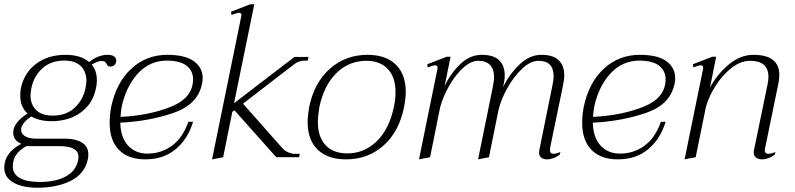

<svg xmlns="http://www.w3.org/2000/svg" viewBox="-35 -737 3727 900"><path d="M510 -454Q510 -441 502.5 -433Q495 -425 482 -425Q474 -425 471 -428Q468 -431 465 -437Q461 -444 456.5 -447.5Q452 -451 440 -451Q423 -451 395 -434Q419 -406 419 -361Q419 -341 415 -324Q401 -252 344.5 -210.5Q288 -169 207 -169Q150 -169 112 -191Q71 -165 65 -137Q64 -134 64 -128Q64 -110 82.5 -98.5Q101 -87 135 -87H272Q318 -87 348.5 -69Q379 -51 379 -13Q379 1 377 8Q363 77 298 110Q233 143 140 143Q70 143 27.5 118.5Q-15 94 -15 49Q-15 -21 65 -63Q27 -78 27 -116Q27 -162 94 -205Q60 -236 60 -288Q60 -311 63 -324Q79 -397 135 -438.5Q191 -480 272 -480Q344 -480 383 -446Q425 -480 469 -480Q490 -480 500 -472.5Q510 -465 510 -454ZM370 -358Q370 -401 344 -427Q318 -453 266 -453Q204 -453 164 -417Q124 -381 112 -324Q108 -300 108 -290Q108 -247 134.5 -221Q161 -195 213 -195Q275 -195 314.5 -231.5Q354 -268 366 -324Q370 -348 370 -358ZM27 23Q25 30 25 42Q25 79 58 97.5Q91 116 151 116Q226 116 273.5 90Q321 64 331 15Q333 3 333 -1Q333 -52 244 -52H88Q58 -34 44.5 -16.5Q31 1 27 23Z M529 -162Q530 -94 564.5 -55.5Q599 -17 656 -17Q720 -17 770.5 -53.5Q821 -90 848 -166H870Q846 -86 789 -38Q732 10 646 10Q566 10 522.5 -34.5Q479 -79 479 -161Q479 -197 486 -235Q510 -350 580.5 -415Q651 -480 749 -480Q833 -480 874 -450Q915 -420 915 -371Q915 -358 912 -344Q892 -246 776 -207Q660 -168 529 -162ZM870 -366Q870 -403 841.5 -427.5Q813 -452 748 -453Q666 -453 610.5 -391.5Q555 -330 535 -235Q532 -219 530 -189Q667 -196 768.5 -237.5Q870 -279 870 -366Z M1411 -470 1408 -453H1394Q1364 -453 1343 -435L1104 -251L1290 -41Q1301 -29 1317 -22.5Q1333 -16 1346 -16H1370L1367 0H1260L1064 -220L1054 -213L1011 0L959 10L1096 -661L1097 -666Q1097 -677 1085 -677Q1079 -677 1067 -672.5Q1055 -668 1050 -667L1048 -682L1138 -717H1157L1062 -253L1345 -470Z M1407 -165Q1407 -191 1414 -235Q1438 -350 1511.5 -415Q1585 -480 1688 -480Q1773 -480 1820 -434.5Q1867 -389 1867 -306Q1867 -277 1859 -235Q1836 -120 1763 -55Q1690 10 1587 10Q1501 10 1454 -35.5Q1407 -81 1407 -165ZM1811 -235Q1819 -268 1819 -305Q1819 -375 1783 -413.5Q1747 -452 1682 -452Q1601 -452 1542.5 -395Q1484 -338 1462 -235Q1455 -191 1455 -166Q1455 -95 1491 -56.5Q1527 -18 1593 -18Q1673 -18 1731.5 -75.5Q1790 -133 1811 -235Z M2544 -46Q2543 -41 2543 -33Q2543 -16 2559 -16Q2570 -16 2592 -24L2589 -13Q2576 -2 2560 4Q2544 10 2529 10Q2513 10 2502.5 2Q2492 -6 2492 -22Q2492 -29 2493 -33L2554 -334Q2560 -360 2560 -380Q2560 -452 2489 -452Q2452 -452 2412.5 -415Q2373 -378 2342.5 -323Q2312 -268 2301 -218L2257 0L2206 10L2276 -334Q2281 -361 2281 -376Q2281 -413 2262 -432.5Q2243 -452 2207 -452Q2172 -452 2135.5 -418.5Q2099 -385 2070 -334Q2041 -283 2028 -233L1981 0L1929 10L2016 -416V-420Q2016 -431 2005 -431Q1995 -431 1970 -421L1968 -436L2059 -471H2077L2049 -333Q2077 -393 2122.5 -436.5Q2168 -480 2223 -480Q2279 -480 2305 -454.5Q2331 -429 2331 -383Q2331 -365 2326 -342L2323 -328Q2352 -388 2399.5 -434Q2447 -480 2503 -480Q2558 -480 2584 -454.5Q2610 -429 2610 -384Q2610 -366 2605 -341Z M2744 -162Q2745 -94 2779.5 -55.5Q2814 -17 2871 -17Q2935 -17 2985.5 -53.5Q3036 -90 3063 -166H3085Q3061 -86 3004 -38Q2947 10 2861 10Q2781 10 2737.5 -34.5Q2694 -79 2694 -161Q2694 -197 2701 -235Q2725 -350 2795.5 -415Q2866 -480 2964 -480Q3048 -480 3089 -450Q3130 -420 3130 -371Q3130 -358 3127 -344Q3107 -246 2991 -207Q2875 -168 2744 -162ZM3085 -366Q3085 -403 3056.5 -427.5Q3028 -452 2963 -453Q2881 -453 2825.5 -391.5Q2770 -330 2750 -235Q2747 -219 2745 -189Q2882 -196 2983.5 -237.5Q3085 -279 3085 -366Z M3552 -46 3550 -33Q3550 -16 3567 -16Q3578 -16 3600 -24L3597 -13Q3584 -2 3567.5 4Q3551 10 3537 10Q3521 10 3509.5 2Q3498 -6 3498 -22Q3498 -29 3499 -32L3563 -342Q3567 -359 3567 -377Q3567 -452 3481 -452Q3437 -452 3394.5 -419Q3352 -386 3320 -336Q3288 -286 3274 -236L3226 0L3174 10L3261 -416V-420Q3261 -431 3250 -431Q3240 -431 3215 -421L3213 -436L3304 -471H3322L3293 -326Q3325 -387 3380 -433.5Q3435 -480 3496 -480Q3618 -480 3618 -386Q3618 -366 3614 -347Z"/></svg>

Font: Taviraj ExtraLight
Style: Italic
Weight: 275
Italic angle: -12°
Designer: Katatrad Team
Foundry: CadsonDemak
Version: Version 1.001